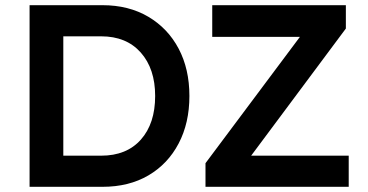

<svg xmlns="http://www.w3.org/2000/svg" viewBox="-20 -720 1419 740"><path d="M94 0V-700H375Q476 -700 551.5 -655.5Q627 -611 668.5 -532.5Q710 -454 710 -350Q710 -246 668.5 -167Q627 -88 552 -44Q477 0 375 0ZM370 -580H224V-120H370Q468 -120 523 -182Q578 -244 578 -350Q578 -455 522.5 -517.5Q467 -580 370 -580ZM772 0V-91L1136 -578H798V-700H1313V-610L948 -120H1324V0Z"/></svg>

Font: Lexend Deca Medium
Style: Regular
Weight: 500
Designer: Bonnie Shaver-Troup, Thomas Jockin
Foundry: Lexend
Version: Version 1.008; ttfautohint (v1.8.4.7-5d5b)